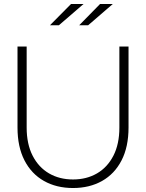

<svg xmlns="http://www.w3.org/2000/svg" viewBox="-20 -934 734 965"><path d="M347 11Q264 11 201 -24.5Q138 -60 103 -128Q68 -196 68 -293V-700H114V-293Q114 -210 144 -151.5Q174 -93 226.5 -62.5Q279 -32 347 -32Q415 -32 467.5 -62.5Q520 -93 550 -151.5Q580 -210 580 -293V-700H626V-293Q626 -196 591 -128Q556 -60 493 -24.5Q430 11 347 11ZM231 -807 337 -914H400L276 -807ZM378 -807 483 -914H547L423 -807Z"/></svg>

Font: Red Hat Display
Style: Regular
Weight: 300
Designer: Pentagram, MCKL
Foundry: Pentagram, MCKL
Version: Version 1.023